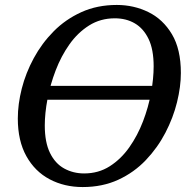

<svg xmlns="http://www.w3.org/2000/svg" viewBox="-20 -745 782 776"><path d="M125 -342V-398H636V-342ZM314 11Q240 11 180.5 -20.5Q121 -52 86.5 -114Q52 -176 52 -266Q52 -324 68 -387Q84 -450 116.5 -510Q149 -570 197 -618.5Q245 -667 309 -696Q373 -725 452 -725Q521 -725 580 -696Q639 -667 675 -606.5Q711 -546 711 -450Q711 -395 695.5 -332Q680 -269 648.5 -208.5Q617 -148 569.5 -98Q522 -48 458 -18.5Q394 11 314 11ZM320 -44Q378 -44 423.5 -73Q469 -102 502.5 -149.5Q536 -197 558 -254.5Q580 -312 590.5 -370Q601 -428 601 -477Q601 -545 580.5 -587.5Q560 -630 525 -650.5Q490 -671 444 -671Q386 -671 340 -642Q294 -613 260.5 -565.5Q227 -518 205 -460.5Q183 -403 172 -345Q161 -287 161 -238Q161 -170 182 -127Q203 -84 239.5 -64Q276 -44 320 -44Z"/></svg>

Font: Noto Serif
Style: Italic
Weight: 400
Italic angle: -12°
Designer: Monotype Design Team
Foundry: Monotype Imaging Inc.
Version: Version 2.013